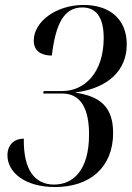

<svg xmlns="http://www.w3.org/2000/svg" viewBox="-20 -744 533 774"><path d="M202 10C342 10 436 -69 436 -208C436 -315 382 -356 282 -371C418 -388 491 -462 491 -565C491 -668 421 -724 317 -724C205 -724 116 -656 116 -580C116 -536 150 -520 189 -520C204 -645 236 -714 312 -714C374 -714 398 -665 398 -591C398 -451 321 -377 231 -377H156L154 -367H231C311 -367 339 -297 339 -202C339 -55 273 0 198 0C120 0 74 -59 76 -185C36 -185 10 -159 10 -118C10 -48 82 10 202 10Z"/></svg>

Font: Noto Serif Display ExtraCondensed Medium
Style: Italic
Weight: 500
Width: 2
Italic angle: -12°
Designer: Monotype Design Team
Foundry: Monotype Imaging Inc.
Version: Version 2.009